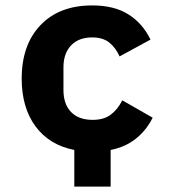

<svg xmlns="http://www.w3.org/2000/svg" viewBox="-20 -548 640 708"><path d="M254 5Q162 -13 111 -82Q60 -151 60 -258Q60 -383 129.5 -455.5Q199 -528 320 -528Q401 -528 453.5 -495Q506 -462 535 -402L421 -340Q406 -373 382.5 -391.5Q359 -410 320 -410Q270 -410 242 -380.5Q214 -351 214 -300V-216Q214 -164 242 -135Q270 -106 322 -106Q362 -106 387.5 -124.5Q413 -143 431 -178L543 -114Q520 -68 481.5 -37Q443 -6 388 5V140H254Z"/></svg>

Font: iA Writer Mono V
Style: Regular
Weight: 400
Designer: Mike Abbink, Paul van der Laan, Pieter van Rosmalen
Foundry: Bold Monday
Version: Version 2.000